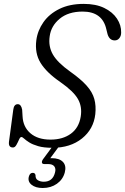

<svg xmlns="http://www.w3.org/2000/svg" viewBox="-20 -730 627 962"><path d="M243 10.5Q199 10.5 171 2.2Q143 -6 126.5 -16.5Q110 -27 101.2 -35.2Q92.5 -43.5 87 -43.5Q81 -43.5 75.2 -30.2Q69.5 -17 62.2 -4Q55 9 45 9Q21.5 9 25 -20L46.5 -180.5Q50 -208 69 -208Q86 -208 91 -180.5L93 -147.5Q95.5 -94 132.5 -62.2Q169.5 -30.5 233 -30.5Q294.5 -30.5 335 -60Q375.5 -89.5 384.5 -146Q392.5 -195.5 370.2 -234.2Q348 -273 282 -319Q213 -366.5 183.2 -415Q153.5 -463.5 162 -528.5Q168.5 -577.5 197.8 -619Q227 -660.5 278 -685.5Q329 -710.5 399.5 -710.5Q460.5 -710.5 502.5 -690Q544.5 -669.5 566.2 -636.5Q588 -603.5 587 -566.5Q587 -550 578 -538.8Q569 -527.5 555 -527.5Q528.5 -527.5 519 -558.5L513 -582.5Q493.5 -672 394 -672Q322.5 -672 279.2 -636.2Q236 -600.5 229 -548.5Q221.5 -498 244.8 -457.2Q268 -416.5 332 -371Q385 -333.5 414 -301Q443 -268.5 452.5 -234.2Q462 -200 457.5 -158Q449 -83 390.8 -36.2Q332.5 10.5 243 10.5ZM252 -8.5H284.5L232 62.5Q235.5 62.5 239 62.5Q277.5 62.5 295.5 81.5Q313.5 100.5 304.5 134.5Q295 169.5 265 190.8Q235 212 194 212Q158.5 212 138.2 195.8Q118 179.5 124.5 155Q129.5 136 144 136Q156.5 136 158 148.5Q157.5 166 170 173.2Q182.5 180.5 199.5 180.5Q244 180.5 255.5 135Q261 115.5 252.2 103.8Q243.5 92 221 92H202.5Q191 92 190 84.2Q189 76.5 196.5 66.5Z"/></svg>

Font: Fraunces 72pt S100 Light
Style: Italic
Weight: 300
Italic angle: -16°
Version: Version 1.000; ttfautohint (v1.8.3)